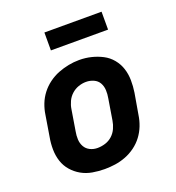

<svg xmlns="http://www.w3.org/2000/svg" viewBox="-133 -833 866 947"><g transform="rotate(-20 300.0 -359.5)"><path d="M256 8Q224 8 192.5 2.5Q161 -3 134.5 -18Q108 -33 88 -56Q68 -79 58.5 -108Q49 -137 48.5 -169.5Q48 -202 54 -234L72 -344Q76 -372 86.5 -399Q97 -426 115 -449.5Q133 -473 157.5 -491Q182 -509 209 -519.5Q236 -530 264 -535.5Q292 -541 320 -541Q353 -541 383.5 -533.5Q414 -526 441 -512Q468 -498 487.5 -474.5Q507 -451 516.5 -422Q526 -393 526.5 -360.5Q527 -328 522 -296L503 -186Q499 -158 488.5 -131Q478 -104 460.5 -80.5Q443 -57 418.5 -39Q394 -21 366.5 -10.5Q339 0 311 4Q283 8 256 8ZM258 -102Q279 -102 299.5 -108.5Q320 -115 336 -129.5Q352 -144 361 -164Q370 -184 373 -204L391 -314Q395 -335 394 -356Q393 -377 383.5 -394Q374 -411 355 -419.5Q336 -428 315 -428Q295 -428 275 -421Q255 -414 239 -399.5Q223 -385 214 -365.5Q205 -346 202 -326L184 -216Q180 -195 181 -174.5Q182 -154 191.5 -137Q201 -120 219 -111Q237 -102 258 -102ZM206 -633V-727H506V-633Z"/></g></svg>

Font: Iosevka Curly XBdExObl
Style: Regular
Weight: 800
Width: 7
Italic angle: -9°
Monospace: yes
Designer: Belleve Invis
Foundry: Belleve Invis
Version: Version 11.1.0; ttfautohint (v1.8.3)